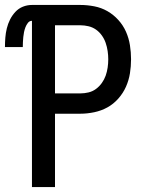

<svg xmlns="http://www.w3.org/2000/svg" viewBox="-38 -755 606 775"><path d="M91 0V-671Q81 -671 74.5 -662.5Q68 -654 64.5 -644.5Q61 -635 59 -625.5Q57 -616 56 -605.5Q55 -595 54.5 -585Q54 -575 54 -565H-18Q-18 -584 -16.5 -603Q-15 -622 -10.5 -640.5Q-6 -659 2.5 -676Q11 -693 24 -707Q37 -721 54.5 -728Q72 -735 91 -735H286Q314 -735 342.5 -729.5Q371 -724 395.5 -710Q420 -696 439.5 -674.5Q459 -653 470.5 -627Q482 -601 486.5 -572.5Q491 -544 491 -516Q491 -487 486.5 -459Q482 -431 470.5 -405Q459 -379 439.5 -357Q420 -335 395.5 -321.5Q371 -308 342.5 -302Q314 -296 286 -296H184V0ZM184 -378H286Q303 -378 319.5 -382Q336 -386 349.5 -396Q363 -406 373 -420Q383 -434 388.5 -449.5Q394 -465 396.5 -482Q399 -499 399 -516Q399 -532 396.5 -549Q394 -566 388.5 -582Q383 -598 373 -612Q363 -626 349.5 -635.5Q336 -645 319.5 -649Q303 -653 286 -653H184Z"/></svg>

Font: Iosevka Semi-Condensed Medium
Style: Regular
Weight: 500
Monospace: yes
Designer: Belleve Invis
Foundry: Belleve Invis
Version: Version 27.3.5